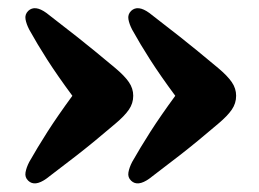

<svg xmlns="http://www.w3.org/2000/svg" viewBox="-20 -477 619 459"><path d="M544.5 -248Q544.5 -230 534.2 -215Q524 -200 502 -181.5Q450.5 -137.5 410 -106Q369.5 -74.5 337 -50Q309 -30 293.5 -45Q285 -53 287 -64.8Q289 -76.5 296 -90Q315 -123.5 339.2 -161.5Q363.5 -199.5 399 -248Q363.5 -296 339 -334.2Q314.5 -372.5 296 -406Q289 -419.5 287 -431Q285 -442.5 293.5 -451Q309.5 -466 337 -446Q369 -421.5 409.2 -389.8Q449.5 -358 502 -314Q524 -295.5 534.2 -280.5Q544.5 -265.5 544.5 -248ZM298.5 -248Q298.5 -230 288.2 -215Q278 -200 256 -181.5Q204.5 -137.5 164 -106Q123.5 -74.5 91 -50Q63 -30 47.5 -45Q39 -53 41 -64.8Q43 -76.5 50 -90Q69 -123.5 93.2 -161.5Q117.5 -199.5 153 -248Q117.5 -296 93 -334.2Q68.5 -372.5 50 -406Q43 -419.5 41 -431Q39 -442.5 47.5 -451Q63.5 -466 91 -446Q123 -421.5 163.2 -389.8Q203.5 -358 256 -314Q278 -295.5 288.2 -280.5Q298.5 -265.5 298.5 -248Z"/></svg>

Font: Fraunces 72pt SuperSoft
Style: Bold
Weight: 700
Version: Version 1.000;[0bf87f6ff]